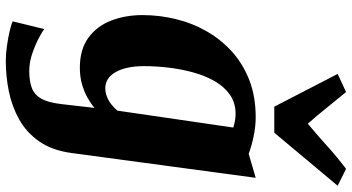

<svg xmlns="http://www.w3.org/2000/svg" viewBox="-283 -621 1156 630"><g transform="rotate(90 295.0 -306.0)"><path d="M482 37.5Q473.5 101 444.2 143Q415 185 372 209Q329 233 279.5 243Q230 253 181 253Q157 253 130.5 249.2Q104 245.5 81.8 240.2Q59.5 235 50 230.5L75.5 126.5Q80.5 131.5 102.2 143.2Q124 155 153.8 165.5Q183.5 176 212.5 176Q245.5 176 268 167.8Q290.5 159.5 303.5 136.8Q316.5 114 321.5 71L334 -38Q318.5 -25 299 -14.2Q279.5 -3.5 255.5 3.2Q231.5 10 202.5 10Q142 10 103.8 -18Q65.5 -46 47.5 -92.8Q29.5 -139.5 29.5 -195.5Q29.5 -252 43 -306.5Q56.5 -361 83.8 -408Q111 -455 151.2 -490.8Q191.5 -526.5 244.8 -546.8Q298 -567 364.5 -567Q395.5 -567 429.2 -559.8Q463 -552.5 484.5 -544L563.5 -567ZM398.5 -493.5Q389 -496.5 377.5 -498.8Q366 -501 353.5 -501Q317.5 -501 291 -482.5Q264.5 -464 246.5 -432.8Q228.5 -401.5 217.8 -362.5Q207 -323.5 202 -281.8Q197 -240 197 -201Q197 -171 202 -147.5Q207 -124 216.5 -107.5Q226 -91 239.2 -82.2Q252.5 -73.5 269.5 -73.5Q283.5 -73.5 297 -78.8Q310.5 -84 322 -93Q333.5 -102 343 -113ZM330 -628 222.5 -836 282 -863.5Q307 -833.5 332.8 -801.2Q358.5 -769 386 -738Q423 -769 458.8 -801.2Q494.5 -833.5 534 -863.5L589.5 -836L415.5 -628Z"/></g></svg>

Font: Merriweather 20pt Black
Style: Italic
Weight: 900
Italic angle: -7.8°
Version: Version 2.101